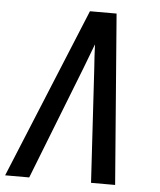

<svg xmlns="http://www.w3.org/2000/svg" viewBox="-59 -781 687 826"><g transform="rotate(5 285.0 -367.5)"><path d="M-6 0H98L290 -490Q300 -516 310 -542.5Q320 -569 330 -595Q331 -569 332.5 -542.5Q334 -516 336 -490L365 0H469L411 -735H296Z"/></g></svg>

Font: Iosevka Sparkle Medium
Style: Italic
Weight: 500
Italic angle: -9°
Designer: Belleve Invis
Foundry: Belleve Invis
Version: Version 4.5.0; ttfautohint (v1.8.3)